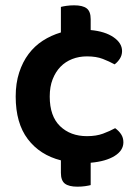

<svg xmlns="http://www.w3.org/2000/svg" viewBox="-20 -599 524 722"><path d="M307 -387Q277 -387 251.5 -377Q226 -367 207.5 -348Q189 -329 178 -301Q167 -273 167 -236Q167 -162 206 -124.5Q245 -87 307 -87Q342 -87 367.5 -96.5Q393 -106 413 -117Q427 -107 435.5 -94Q444 -81 444 -64Q444 -33 411 -12.5Q378 8 321 13V97Q314 99 300.5 101Q287 103 271 103Q239 103 224 91.5Q209 80 209 51V4Q130 -16 84.5 -76Q39 -136 39 -236Q39 -286 52 -326Q65 -366 87.5 -396Q110 -426 141 -446Q172 -466 209 -477V-573Q216 -575 229.5 -577Q243 -579 259 -579Q291 -579 306 -567.5Q321 -556 321 -527V-486Q375 -481 407 -459Q439 -437 439 -407Q439 -391 430.5 -378Q422 -365 411 -357Q391 -368 366.5 -377.5Q342 -387 307 -387Z"/></svg>

Font: Baloo Chettan 2 SemiBold
Style: Regular
Weight: 600
Designer: Maithili Shingre, Unnati Kotecha and Ek Type
Foundry: Ek Type
Version: Version 1.640;hotconv 1.0.111;makeotfexe 2.5.65597; ttfautoh